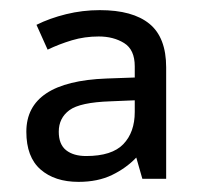

<svg xmlns="http://www.w3.org/2000/svg" viewBox="-20 -742 397 379"><path d="M177 -722Q242 -722 275 -695Q308 -668 308 -609V-389H261L249 -431Q229 -410 201 -396.5Q173 -383 135 -383Q88 -383 60 -407.5Q32 -432 32 -482Q32 -581 190 -587L246 -589V-611Q246 -644 225 -657Q204 -670 175 -670Q147 -670 122 -662.5Q97 -655 74 -644L52 -693Q78 -706 110.5 -714Q143 -722 177 -722ZM198 -542Q138 -540 117 -524.5Q96 -509 96 -482Q96 -457 110.5 -445.5Q125 -434 150 -434Q201 -434 223.5 -457.5Q246 -481 246 -521V-544Z"/></svg>

Font: Noto Sans Mandaic
Style: Regular
Weight: 400
Designer: Monotype Design Team
Foundry: Monotype Imaging Inc.
Version: Version 2.002; ttfautohint (v1.8.4.7-5d5b)